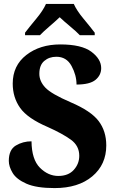

<svg xmlns="http://www.w3.org/2000/svg" viewBox="-20 -951 598 981"><path d="M259 10Q380 10 451.5 -50Q523 -110 523 -208Q523 -281 484 -332.5Q445 -384 342 -428Q242 -471 211.5 -503.5Q181 -536 181 -574Q181 -618 206 -639.5Q231 -661 268 -661Q320 -661 345.5 -614Q371 -567 371 -519Q439 -519 468 -543Q497 -567 497 -603Q497 -649 447 -686.5Q397 -724 288 -724Q184 -724 114.5 -670Q45 -616 45 -524Q45 -453 83 -399.5Q121 -346 224 -302Q300 -268 342.5 -237Q385 -206 385 -155Q385 -114 357 -83Q329 -52 278 -52Q226 -52 184 -94Q142 -136 141 -229Q97 -229 61 -207.5Q25 -186 25 -129Q25 -100 44.5 -67.5Q64 -35 115 -12.5Q166 10 259 10ZM108 -771H184Q201 -789 232.5 -816Q264 -843 285 -863Q306 -843 338.5 -816Q371 -789 388 -771H464V-784Q442 -813 407 -855Q372 -897 357 -931H215Q200 -897 165 -855Q130 -813 108 -784Z"/></svg>

Font: Noto Serif SemiCondensed Extra
Style: Regular
Weight: 800
Width: 4
Designer: Monotype Design Team
Foundry: Monotype Imaging Inc.
Version: Version 1.002